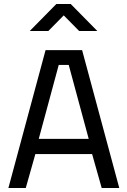

<svg xmlns="http://www.w3.org/2000/svg" viewBox="-20 -941 638 961"><path d="M22 0 208 -690H391L577 0H489L441 -170H157L109 0ZM174 -246H424L324 -616H274ZM129 -786 262 -921H334L467 -786H376L299 -864L222 -786Z"/></svg>

Font: Cairo Play Medium
Style: Regular
Weight: 500
Version: Version 3.119